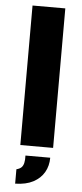

<svg xmlns="http://www.w3.org/2000/svg" viewBox="-60 -731 410 957"><g transform="rotate(5 145.0 -252.0)"><path d="M227 0H63V-698H227ZM54 194V122Q70 118 78.5 110Q87 102 90.5 87Q94 72 93 50H217Q217 91 198.5 123Q180 155 144 174Q108 193 54 194Z"/></g></svg>

Font: Maven Pro ExtraBold
Style: Regular
Weight: 800
Designer: Joe Prince
Foundry: Joe Prince
Version: Version 2.100